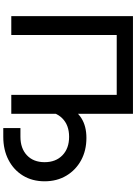

<svg xmlns="http://www.w3.org/2000/svg" viewBox="146 -914 815 1148"><g transform="rotate(90 554.0 -340.5)"><path d="M661.1 -727.5V0H547.9V-630.4H189.9V0H77.1V-727.5ZM746.1 47.9V-54.7H798.3Q867.7 -54.7 908.9 -93.5Q950.2 -132.3 950.2 -199.2Q950.2 -266.1 908.9 -305.9Q867.7 -345.7 798.3 -345.7Q728 -345.7 687 -304Q646 -262.2 646 -189.9H591.8Q591.8 -273.4 615.7 -331.3Q639.6 -389.2 687.3 -419.2Q734.9 -449.2 805.2 -449.2Q880.4 -449.2 938.7 -417.5Q997.1 -385.7 1030.8 -329.3Q1064.5 -272.9 1064.5 -199.2Q1064.5 -125.5 1030.5 -69.8Q996.6 -14.2 936.5 16.8Q876.5 47.9 798.3 47.9Z"/></g></svg>

Font: V-Inter
Style: Medium-500
Weight: 500
Designer: Rasmus Andersson
Foundry: rsms
Version: Version 4.000;git-4146feb